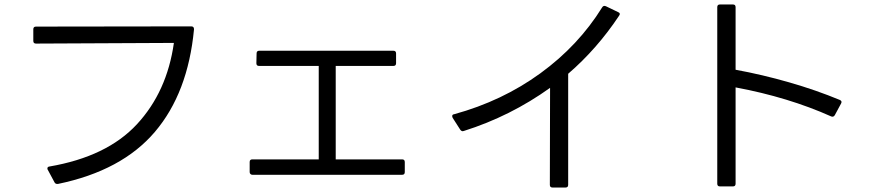

<svg xmlns="http://www.w3.org/2000/svg" viewBox="-20 -799 3930 859"><path d="M192 -45Q192 -53 201 -54Q458 -98 592.5 -243Q727 -388 758 -607L141 -604Q129 -604 129 -616V-668Q129 -680 141 -680L836 -681Q848 -681 848 -668Q821 -383 673 -209Q525 -35 239 24H236Q228 24 224 17L194 -39Q192 -41 192 -45Z M1140 -572H1740Q1752 -572 1752 -560V-516Q1752 -504 1740 -504H1482V-86H1779Q1791 -86 1791 -74V-29Q1791 -17 1779 -17H1109Q1104 -17 1100.5 -20.5Q1097 -24 1097 -29V-74Q1097 -86 1109 -86H1406V-504H1139Q1127 -504 1127 -516L1128 -560Q1128 -572 1140 -572Z M2003 -279Q2003 -287 2012 -288Q2227 -347 2397.5 -471Q2568 -595 2674 -766Q2680 -776 2691 -771L2745 -745Q2758 -740 2750 -729Q2651 -580 2522 -469V28Q2522 40 2510 40H2452Q2440 40 2440 28L2441 -406Q2264 -279 2055 -213L2050 -212Q2044 -212 2039 -219L2005 -272Q2003 -278 2003 -279Z M3201 -779H3259Q3271 -779 3271 -767V-487Q3391 -465 3511 -430.5Q3631 -396 3737 -352Q3749 -347 3743 -336L3715 -284Q3709 -274 3699 -278Q3507 -364 3271 -408V23Q3271 35 3259 35H3201Q3189 35 3189 23V-767Q3189 -779 3201 -779Z"/></svg>

Font: LINE Seed JP_TTF Regular
Style: Regular
Weight: 400
Designer: LINE & Fontrix & Fontworks
Version: Version 1.002